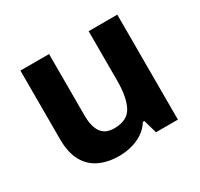

<svg xmlns="http://www.w3.org/2000/svg" viewBox="-122 -700 902 865"><g transform="rotate(-30 328.5 -268.0)"><path d="M579 -546V0H465L445 -70H437Q420 -42 393.5 -24.5Q367 -7 335 1.5Q303 10 269 10Q211 10 167 -11Q123 -32 99 -76Q75 -120 75 -190V-546H224V-227Q224 -169 245 -139Q266 -109 312 -109Q380 -109 405 -155.5Q430 -202 430 -289V-546Z"/></g></svg>

Font: Noto Sans Thaana
Style: Regular
Weight: 400
Designer: Monotype Design Team
Foundry: Monotype Imaging Inc.
Version: Version 2.001